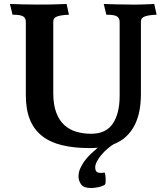

<svg xmlns="http://www.w3.org/2000/svg" viewBox="-20 -733 828 966"><path d="M508 196Q494 205 473.5 209Q453 213 439 213Q401 213 388 194.5Q375 176 375 155Q375 133 384.5 112.5Q394 92 408 73.5Q422 55 439.5 39Q457 23 472 10Q462 11 452 11.5Q442 12 431 12Q352 12 292 -2.5Q232 -17 191.5 -49Q151 -81 130.5 -131.5Q110 -182 110 -253V-623Q110 -640 98 -649.5Q86 -659 43 -659L30 -713Q60 -712 96 -711Q132 -710 170 -710Q202 -710 239.5 -710.5Q277 -711 315 -713L327 -659Q301 -658 285.5 -655Q270 -652 261.5 -647.5Q253 -643 250.5 -636.5Q248 -630 248 -623V-265Q248 -206 263 -166.5Q278 -127 304 -103.5Q330 -80 364.5 -70Q399 -60 439 -60Q513 -60 547.5 -111Q582 -162 582 -251V-623Q582 -640 570 -649.5Q558 -659 515 -659L502 -713Q532 -712 567.5 -711Q603 -710 641 -710Q657 -710 669.5 -710Q682 -710 695 -710.5Q708 -711 722.5 -711.5Q737 -712 756 -713L768 -659Q742 -658 726.5 -655Q711 -652 702.5 -647.5Q694 -643 691.5 -636.5Q689 -630 689 -623V-260Q689 -215 681.5 -175.5Q674 -136 657.5 -103.5Q641 -71 615 -46.5Q589 -22 551 -7Q536 2 519.5 16.5Q503 31 489.5 47Q476 63 467.5 79.5Q459 96 459 109Q459 131 473 135Q487 139 506 135Q508 137 509.5 145Q511 153 511.5 162.5Q512 172 511.5 182Q511 192 508 196Z"/></svg>

Font: Lusitana
Style: Bold
Weight: 700
Designer: Ana Paula Megda
Foundry: Ana Paula Megda
Version: Version 1.000; ttfautohint (v1.1) -l 8 -r 50 -G 200 -x 14 -D